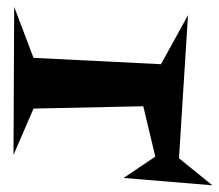

<svg xmlns="http://www.w3.org/2000/svg" viewBox="-20 -602 642 562"><path d="M341.8 -81.1 434.6 -143.6 399.4 -291 78.1 -284.2 19.5 -148.4 21.5 -582 78.1 -432.6 451.2 -414.1 530.3 -557.6 503.9 -138.7 601.6 -59.6Z"/></svg>

Font: Fontdiner Swanky
Style: Regular
Weight: 400
Designer: Font Diner, Inc
Foundry: Font Diner, Inc
Version: Version 1.001